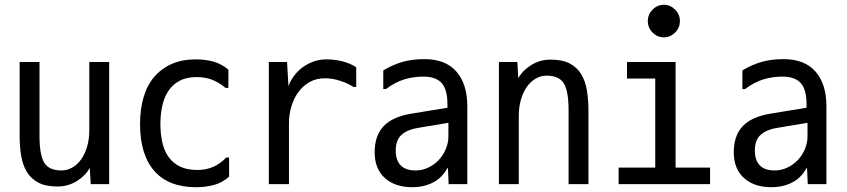

<svg xmlns="http://www.w3.org/2000/svg" viewBox="-20 -785 3540 802"><path d="M62 -526H145V-218Q145 -137 165 -105Q185 -73 237 -73Q261 -73 282.5 -85.5Q304 -98 319.5 -120Q335 -142 344 -173Q353 -204 353 -241V-526H436V-16H359L355 -84Q338 -52 301.5 -29Q265 -6 220 -6Q171 -6 140.5 -22Q110 -38 92.5 -66.5Q75 -95 68.5 -134Q62 -173 62 -220Z M937 -127V-47Q907 -21 872.5 -12Q838 -3 799 -3Q684 -3 624.5 -71Q565 -139 565 -267Q565 -328 579.5 -378Q594 -428 623.5 -463Q653 -498 696.5 -517.5Q740 -537 798 -537Q837 -537 870.5 -528Q904 -519 934 -494V-418H922Q893 -442 864.5 -452.5Q836 -463 801 -463Q759 -463 730 -447.5Q701 -432 683.5 -405.5Q666 -379 658 -343.5Q650 -308 650 -268Q650 -226 658 -190.5Q666 -155 684 -129.5Q702 -104 731.5 -89.5Q761 -75 805 -75Q876 -75 925 -127Z M1179 -526 1185 -425Q1191 -443 1204.5 -463Q1218 -483 1238.5 -499.5Q1259 -516 1285.5 -526.5Q1312 -537 1344 -537Q1377 -537 1409.5 -529Q1442 -521 1468 -504V-422H1456Q1433 -437 1401 -447.5Q1369 -458 1337 -458Q1301 -458 1273.5 -442.5Q1246 -427 1226.5 -400.5Q1207 -374 1197 -340Q1187 -306 1187 -269V-16H1103V-526Z M1853 -215V-272L1733 -252Q1684 -245 1658.5 -223Q1633 -201 1633 -156Q1633 -116 1653.5 -94.5Q1674 -73 1716 -73Q1744 -73 1769 -85Q1794 -97 1812.5 -116.5Q1831 -136 1842 -162Q1853 -188 1853 -215ZM1581 -413V-491Q1621 -515 1661.5 -526.5Q1702 -538 1753 -538Q1841 -538 1886.5 -486Q1932 -434 1932 -341V-16H1854L1851 -83H1849Q1826 -41 1787.5 -22Q1749 -3 1703 -3Q1630 -3 1587.5 -41.5Q1545 -80 1545 -149Q1545 -218 1582 -257.5Q1619 -297 1697 -310L1849 -335V-349Q1849 -412 1824.5 -438.5Q1800 -465 1749 -465Q1707 -465 1669 -453.5Q1631 -442 1592 -413Z M2438 -16H2355V-324Q2355 -405 2335 -437Q2315 -469 2263 -469Q2239 -469 2217.5 -456.5Q2196 -444 2180.5 -422Q2165 -400 2156 -369Q2147 -338 2147 -301V-16H2064V-526H2141L2145 -458Q2162 -490 2198.5 -513Q2235 -536 2280 -536Q2329 -536 2359.5 -520Q2390 -504 2407.5 -475.5Q2425 -447 2431.5 -408Q2438 -369 2438 -322Z M2802 -526V-85H2946V-16H2564V-85H2717V-457H2599V-526ZM2686 -697Q2686 -725 2706 -745Q2726 -765 2753 -765Q2780 -765 2800 -745Q2820 -725 2820 -697Q2820 -669 2800 -649Q2780 -629 2753 -629Q2726 -629 2706 -649Q2686 -669 2686 -697Z M3353 -215V-272L3233 -252Q3184 -245 3158.5 -223Q3133 -201 3133 -156Q3133 -116 3153.5 -94.5Q3174 -73 3216 -73Q3244 -73 3269 -85Q3294 -97 3312.5 -116.5Q3331 -136 3342 -162Q3353 -188 3353 -215ZM3081 -413V-491Q3121 -515 3161.5 -526.5Q3202 -538 3253 -538Q3341 -538 3386.5 -486Q3432 -434 3432 -341V-16H3354L3351 -83H3349Q3326 -41 3287.5 -22Q3249 -3 3203 -3Q3130 -3 3087.5 -41.5Q3045 -80 3045 -149Q3045 -218 3082 -257.5Q3119 -297 3197 -310L3349 -335V-349Q3349 -412 3324.5 -438.5Q3300 -465 3249 -465Q3207 -465 3169 -453.5Q3131 -442 3092 -413Z"/></svg>

Font: D2Coding ligature
Style: Regular
Weight: 400
Monospace: yes
Designer: Yong-Rak Park; Jeong-Hwan Yoon; Sang-Min Lee;
Foundry: NHN Corporation
Version: Version 1.3.2; Build 20180524